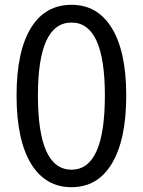

<svg xmlns="http://www.w3.org/2000/svg" viewBox="-20 -767 595 800"><path d="M111 -82Q49 -182 49 -369Q49 -556 111 -654Q170 -747 278 -747Q385 -747 444 -653Q506 -555 506 -369Q506 -182 444 -82Q385 13 278 13Q171 13 111 -82ZM417 -369Q417 -673 278 -673Q138 -673 138 -369Q138 -60 278 -60Q417 -60 417 -369Z"/></svg>

Font: KaiGen Gothic CN Regular
Style: Regular
Weight: 400
Designer: Ryoko NISHIZUKA  (kana & ideographs); Paul D. Hunt (Latin, Greek & Cyrillic); Wenlong ZHANG  (bopomofo); Sandoll Communi
Foundry: Adobe Systems Incorporated
Version: Version 1.002.20150501